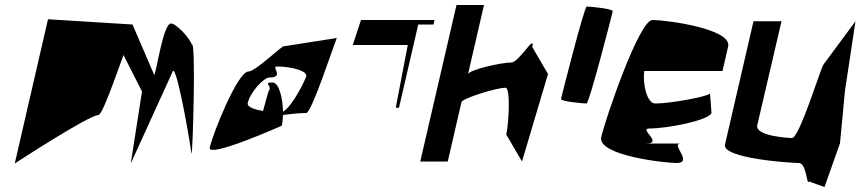

<svg xmlns="http://www.w3.org/2000/svg" viewBox="-20 -646 3442 768"><path d="M39 8C39 8 336 -186 374 -186C394 -186 485 -466 475 -424L548 -280L503 8L669 -356C681 -410 732 -128 746 -32C750 -6 765 -490 747 -468C739 -494 685 -552 664 -552C633 -552 607 -364 597 -346L510 -548L172 -569Z M819 -56C808 -10 1107 -143 1107 -143C1110 -155 1111 -170 1112 -186C1147 -191 1184 -194 1205 -194C1226 -194 1313 -459 1327 -494L1117 -461C1116 -472 1003 -360 974 -360C930 -360 831 -110 819 -56ZM971 -234C981 -278 1035 -336 1058 -336C1119 -336 1064 -380 1087 -380C1147 -380 1210 -362 1205 -341C1202 -328 1151 -222 1112 -199C1111 -254 1096 -316 1070 -316C1028 -316 1073 -304 1054 -281L1032 -202C998 -208 967 -218 971 -234ZM1327 -494H1328C1329 -499 1329 -499 1327 -494Z M1391 -466H1611L1563 -215H1576L1653 -548H1714L1718 -566H1424Z M1661 0H1771L1826 -238C1829 -252 1964 -295 2002 -295C2023 -295 2015 -150 2005 -108L2068 0L2172 -350L2109 -458C2122 -514 2056 -396 2025 -396C1985 -396 1856 -367 1852 -349L1916 -626H1806Z M2224 -250C2222 -240 2316 -232 2326 -232C2337 -232 2429 -591 2431 -601C2433 -611 2338 -620 2327 -620C2317 -620 2226 -260 2224 -250Z M2385 -98C2368 -24 2641 6 2685 6C2757 6 2659 -72 2703 -72H2564C2636 -72 2533 -132 2577 -132C2649 -132 2814 -164 2826 -194L2820 -272C2812 -260 2663 -232 2601 -232C2567 -232 2550 -313 2557 -362H2870L2893 -462C2904 -531 2647 -566 2590 -566C2536 -566 2401 -168 2385 -98Z M2880 -68C2867 -12 3145 6 3175 6C3207 6 3206 98 3216 80L3278 102L3340 -73L3360 -284L3402 -561L3274 -388C3263 -375 3178 -94 3148 -94C3128 -94 2999 -103 3009 -145L3106 -561H2994Z"/></svg>

Font: Crazy Punk
Style: Obl
Weight: 400
Version: Version 1